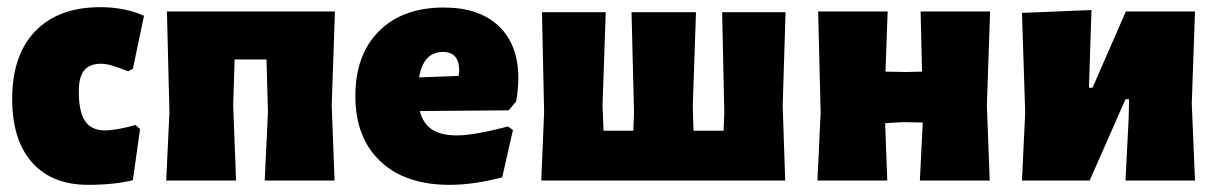

<svg xmlns="http://www.w3.org/2000/svg" viewBox="-20 -504 3401 536"><path d="M382 -460 351 -312 337 -305Q310 -316 293 -321Q276 -326 261 -326Q230 -326 215 -307.5Q200 -289 200 -249Q200 -192 217.5 -166Q235 -140 273 -140Q304 -140 358 -155L371 -144L351 -1Q299 12 226 12Q125 12 69.5 -50.5Q14 -113 14 -228Q14 -350 78.5 -417Q143 -484 260 -484Q328 -484 382 -460Z M906 -210 914 0H719L728 -190L724 -338H635L631 -210L639 0H444L453 -190L446 -472H915Z M1400 -196 1152 -194Q1161 -159 1186 -142.5Q1211 -126 1255 -126Q1304 -126 1398 -151L1412 -141L1382 -9Q1303 12 1235 12Q1111 12 1041.5 -54Q972 -120 972 -236Q972 -351 1038 -417Q1104 -483 1219 -483Q1318 -483 1372.5 -431Q1427 -379 1427 -286Q1427 -256 1421 -221ZM1262 -306Q1262 -359 1217 -359Q1162 -359 1150 -288L1260 -292Z M2165 -209 2172 0H1491L1499 -190L1493 -470H1671L1662 -209L1665 -139H1748L1750 -190L1743 -470H1923L1914 -209L1916 -139H2000L2002 -190L1996 -470H2173Z M2735 -210 2743 0H2548L2556 -162L2499 -163L2451 -160L2457 0H2262L2271 -190L2264 -472H2458L2452 -304L2509 -303L2554 -304L2550 -472H2744Z M2842 -190 2833 -468 3027 -476 3020 -259H3030L3123 -472H3316L3307 -215L3316 0H3122L3131 -177L3132 -227H3122L3022 0H2833Z"/></svg>

Font: Luna Sans Black
Style: Regular
Weight: 900
Designer: Juan Pablo del Peral
Foundry: Huerta Tipografica
Version: Version 2.001; ttfautohint (v1.5)